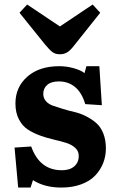

<svg xmlns="http://www.w3.org/2000/svg" viewBox="-20 -822 520 856"><path d="M247.1 -580.1Q227.5 -580.1 215.1 -588.9Q202.6 -597.7 182.1 -622.1L66.9 -765.1L101.1 -801.8L247.1 -704.1L393.1 -801.8L426.8 -765.1L306.2 -613.8Q290.5 -594.2 277.1 -587.2Q263.7 -580.1 247.1 -580.1ZM61 14.2 44.9 -164.1 119.1 -168.9Q156.7 -63 255.9 -63Q291 -63 311 -80.3Q331.1 -97.7 331.1 -127Q331.1 -148.4 315.4 -162.8Q299.8 -177.2 274.9 -185.1Q250 -192.9 220 -199.7Q189.9 -206.5 159.9 -217.3Q129.9 -228 105 -243.9Q80.1 -259.8 64.5 -289.6Q48.8 -319.3 48.8 -360.8Q48.8 -433.6 101.8 -480.2Q154.8 -526.9 244.1 -526.9Q275.9 -526.9 307.4 -518.3Q338.9 -509.8 356.9 -496.1L365.2 -526.9H422.9L434.1 -353L359.9 -357.9Q345.2 -408.7 314.9 -433.8Q284.7 -459 242.2 -459Q208 -459 190.4 -443.4Q172.9 -427.7 172.9 -403.8Q172.9 -384.8 184.8 -371.1Q196.8 -357.4 216.6 -350.6Q236.3 -343.8 261.2 -336.2Q286.1 -328.6 312.5 -322.5Q338.9 -316.4 363.8 -303.7Q388.7 -291 408.4 -274.2Q428.2 -257.3 440.2 -228Q452.1 -198.7 452.1 -160.2Q452.1 -126 440.2 -95.5Q428.2 -64.9 405 -40Q381.8 -15.1 342.8 -0.5Q303.7 14.2 253.9 14.2Q178.2 14.2 127 -19L116.2 14.2Z"/></svg>

Font: Literata Book
Style: Bold
Weight: 700
Designer: Latin by Veronika Burian and Jose Scaglione. Greek by Irene Vlachou. Cyrillic by Vera Evstafieva
Foundry: TypeTogether
Version: Version 2.003;PS 002.003;hotconv 1.0.88;makeotf.lib2.5.64775